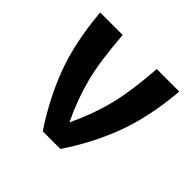

<svg xmlns="http://www.w3.org/2000/svg" viewBox="-119 -557 677 677"><g transform="rotate(45 219.0 -218.5)"><path d="M416 -437.5Q404.3 -300.8 366.2 -198.2Q328.1 -95.7 262.7 2H174.8Q109.4 -95.7 71.3 -198.2Q33.2 -300.8 21.5 -437.5H133.8Q142.6 -316.4 162.1 -240.2Q181.6 -164.1 218.8 -86.9Q255.9 -164.1 275.4 -240.2Q294.9 -316.4 303.7 -437.5Z"/></g></svg>

Font: Sudo
Style: Bold
Weight: 700
Monospace: yes
Designer: Jens Kutilek
Foundry: Jens Kutilek
Version: Version 0.040